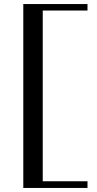

<svg xmlns="http://www.w3.org/2000/svg" viewBox="-20 -819 480 948"><path d="M412 -767V-799H95V109H412V76H191V-767Z"/></svg>

Font: Sprat Extended
Style: Bold
Weight: 700
Width: 9
Designer: Ethan Nakache
Foundry: Collletttivo
Version: Version 2.000;Glyphs 3.2 (3217)